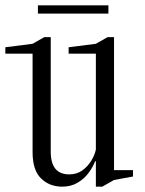

<svg xmlns="http://www.w3.org/2000/svg" viewBox="-24 -689 544 719"><path d="M379 -550H403V-52H474V-28L403 -15L359 10H335V-85H332Q325 -65 308.5 -42.5Q292 -20 267 -5Q242 10 209 10Q161 10 129.5 -21Q98 -52 98 -119V-488H-4V-512L98 -525L142 -550H166V-121Q166 -36 235 -36Q264 -36 284.5 -51Q305 -66 318 -87.5Q331 -109 335 -129V-488H233V-512L335 -525ZM118 -638V-669H382V-638Z"/></svg>

Font: Xanh Mono
Style: Regular
Weight: 400
Monospace: yes
Designer: Lam Bao, Duy Dao
Foundry: Yellow Type Foundry
Version: Version 3.101; ttfautohint (v1.8.3)